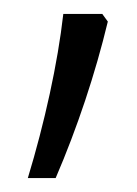

<svg xmlns="http://www.w3.org/2000/svg" viewBox="-20 -608 197 276"><path d="M20 -352H60C91 -424 117 -502 135 -577L127 -588H71C63 -517 44 -431 20 -352Z"/></svg>

Font: Noto Sans Hebrew Condensed Light
Style: Regular
Weight: 300
Width: 3
Designer: Monotype Design Team
Foundry: Monotype Imaging Inc.
Version: Version 2.004